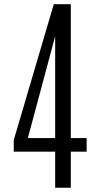

<svg xmlns="http://www.w3.org/2000/svg" viewBox="-20 -879 449 899"><path d="M238.3 0V-168.9H44.4V-223.1L231.9 -859.4H311.5V-232.4H385.7V-168.9H311.5V0ZM110.4 -232.4H238.3V-709Z"/></svg>

Font: Antonio ExtraLight
Style: Regular
Weight: 250
Designer: Vernon Adams
Foundry: Vernon Adams
Version: Version 1.002